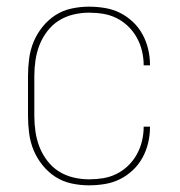

<svg xmlns="http://www.w3.org/2000/svg" viewBox="-20 -548 540 576"><path d="M247 8Q221 8 195 2.5Q169 -3 147 -17Q125 -31 108 -52Q91 -73 81 -97Q71 -121 67.5 -147.5Q64 -174 64 -200V-320Q64 -346 67.5 -372.5Q71 -399 81 -423Q91 -447 108 -468Q125 -489 147 -503Q169 -517 195 -522.5Q221 -528 247 -528Q271 -528 295 -524Q319 -520 340 -509.5Q361 -499 378.5 -482.5Q396 -466 407.5 -445Q419 -424 424.5 -400.5Q430 -377 430 -353V-352H411V-353Q411 -374 406 -395Q401 -416 390.5 -435Q380 -454 364.5 -469Q349 -484 330 -493.5Q311 -503 290 -506.5Q269 -510 247 -510Q224 -510 200.5 -504.5Q177 -499 157 -486.5Q137 -474 122 -454.5Q107 -435 98.5 -413Q90 -391 86.5 -367.5Q83 -344 83 -320V-200Q83 -176 86.5 -152.5Q90 -129 98.5 -107Q107 -85 122 -65.5Q137 -46 157 -33.5Q177 -21 200.5 -15.5Q224 -10 247 -10Q269 -10 290 -13.5Q311 -17 330 -26.5Q349 -36 364.5 -51Q380 -66 390.5 -85Q401 -104 406 -125Q411 -146 411 -167V-168H430V-167Q430 -143 424.5 -119.5Q419 -96 407.5 -75Q396 -54 378.5 -37.5Q361 -21 340 -10.5Q319 0 295 4Q271 8 247 8Z"/></svg>

Font: Iosevka SS18 Thin
Style: Regular
Weight: 100
Monospace: yes
Designer: Belleve Invis
Foundry: Belleve Invis
Version: Version 25.1.1; ttfautohint (v1.8.4)